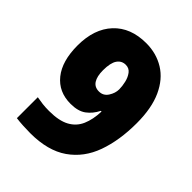

<svg xmlns="http://www.w3.org/2000/svg" viewBox="-207 -840 967 967"><g transform="rotate(45 276.5 -357.0)"><path d="M519 -405Q519 -283 485.5 -189.5Q452 -96 376 -43Q300 10 175 10Q151 10 123.5 8.5Q96 7 74 4V-145Q95 -141 116 -138.5Q137 -136 163 -136Q233 -136 273.5 -158Q314 -180 332 -221.5Q350 -263 352 -321H347Q328 -283 297.5 -260.5Q267 -238 214 -238Q129 -238 80 -299Q31 -360 31 -471Q31 -589 94 -656.5Q157 -724 268 -724Q340 -724 397 -689Q454 -654 486.5 -583Q519 -512 519 -405ZM272 -574Q243 -574 226.5 -550Q210 -526 210 -473Q210 -430 225 -406.5Q240 -383 271 -383Q302 -383 319 -409.5Q336 -436 336 -463Q336 -485 330 -511Q324 -537 310 -555.5Q296 -574 272 -574Z"/></g></svg>

Font: Noto Sans Khmer UI SemiCondensed Black
Style: Regular
Weight: 900
Width: 4
Designer: Danh Hong and the Monotype Design Team
Foundry: Monotype Imaging Inc.
Version: Version 2.002; ttfautohint (v1.8.4.7-5d5b)